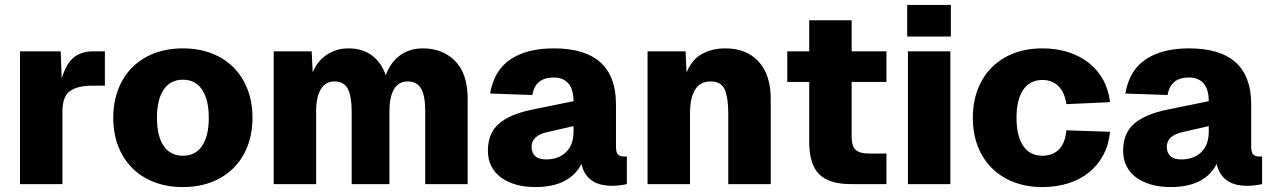

<svg xmlns="http://www.w3.org/2000/svg" viewBox="-20 -746 5160 778"><path d="M61 0V-538H226L230 -428Q247 -486 277.5 -512Q308 -538 358 -538H405V-399H357Q293 -399 263 -376.5Q233 -354 233 -295V0Z M721 12Q657 12 605 -8Q553 -28 516 -65Q479 -102 459 -153.5Q439 -205 439 -269Q439 -332 459 -384Q479 -436 516 -473Q553 -510 605 -530Q657 -550 721 -550Q785 -550 837 -530Q889 -510 926 -473Q963 -436 983 -384Q1003 -332 1003 -269Q1003 -205 983 -153.5Q963 -102 926 -65Q889 -28 837 -8Q785 12 721 12ZM721 -115Q772 -115 799 -155Q826 -195 826 -269Q826 -342 799 -382.5Q772 -423 721 -423Q670 -423 643 -382.5Q616 -342 616 -269Q616 -195 643 -155Q670 -115 721 -115Z M1089 0V-538H1243L1247 -453Q1267 -500 1305.5 -525Q1344 -550 1392 -550Q1449 -550 1487.5 -521Q1526 -492 1543 -441Q1563 -495 1602 -522.5Q1641 -550 1693 -550Q1774 -550 1824.5 -498.5Q1875 -447 1875 -346V0H1703V-297Q1703 -357 1686.5 -386.5Q1670 -416 1632 -416Q1595 -416 1576.5 -384.5Q1558 -353 1558 -295V0H1405V-295Q1405 -355 1389.5 -385.5Q1374 -416 1335 -416Q1299 -416 1280 -384.5Q1261 -353 1261 -295V0Z M2149 12Q2106 12 2071 2Q2036 -8 2010.5 -26.5Q1985 -45 1971 -72.5Q1957 -100 1957 -135Q1957 -207 2002.5 -245.5Q2048 -284 2137 -302L2304 -336Q2304 -384 2283 -408Q2262 -432 2224 -432Q2149 -432 2137 -361L1966 -367Q1982 -461 2048.5 -505.5Q2115 -550 2224 -550Q2476 -550 2476 -323V-153Q2476 -128 2484 -120Q2492 -112 2507 -112H2520V0Q2512 2 2494 4.5Q2476 7 2459 7Q2440 7 2420 3Q2400 -1 2383.5 -11Q2367 -21 2354.5 -38Q2342 -55 2336 -82Q2315 -38 2268 -13Q2221 12 2149 12ZM2193 -100Q2242 -100 2273 -129Q2304 -158 2304 -213V-235L2199 -211Q2134 -197 2134 -151Q2134 -127 2148.5 -113.5Q2163 -100 2193 -100Z M2604 0V-538H2758L2762 -452Q2784 -506 2825.5 -528Q2867 -550 2919 -550Q3005 -550 3054 -496.5Q3103 -443 3103 -346V0H2931V-287Q2931 -349 2917 -382.5Q2903 -416 2859 -416Q2817 -416 2796.5 -382.5Q2776 -349 2776 -287V0Z M3427 0Q3339 0 3299 -40.5Q3259 -81 3259 -170V-414H3170V-538H3259V-664H3431V-538H3572V-414H3431V-192Q3431 -153 3447.5 -138.5Q3464 -124 3498 -124H3572V0Z M3659 0V-538H3831V0ZM3656 -598V-726H3833V-598Z M4204 12Q4140 12 4088 -8Q4036 -28 3999 -65Q3962 -102 3942 -153.5Q3922 -205 3922 -269Q3922 -332 3942 -384Q3962 -436 3999 -473Q4036 -510 4088 -530Q4140 -550 4204 -550Q4260 -550 4307.5 -535Q4355 -520 4391 -492Q4427 -464 4449.5 -423.5Q4472 -383 4478 -332L4301 -324Q4294 -373 4268.5 -397.5Q4243 -422 4204 -422Q4153 -422 4126 -382Q4099 -342 4099 -269Q4099 -195 4126 -155Q4153 -115 4204 -115Q4244 -115 4270 -139.5Q4296 -164 4301 -218L4478 -212Q4473 -160 4451 -118.5Q4429 -77 4393.5 -48Q4358 -19 4309.5 -3.5Q4261 12 4204 12Z M4723 12Q4680 12 4645 2Q4610 -8 4584.5 -26.5Q4559 -45 4545 -72.5Q4531 -100 4531 -135Q4531 -207 4576.5 -245.5Q4622 -284 4711 -302L4878 -336Q4878 -384 4857 -408Q4836 -432 4798 -432Q4723 -432 4711 -361L4540 -367Q4556 -461 4622.5 -505.5Q4689 -550 4798 -550Q5050 -550 5050 -323V-153Q5050 -128 5058 -120Q5066 -112 5081 -112H5094V0Q5086 2 5068 4.5Q5050 7 5033 7Q5014 7 4994 3Q4974 -1 4957.5 -11Q4941 -21 4928.5 -38Q4916 -55 4910 -82Q4889 -38 4842 -13Q4795 12 4723 12ZM4767 -100Q4816 -100 4847 -129Q4878 -158 4878 -213V-235L4773 -211Q4708 -197 4708 -151Q4708 -127 4722.5 -113.5Q4737 -100 4767 -100Z"/></svg>

Font: Geist ExtBd
Style: Regular
Weight: 400
Designer: Basement.studio, Andrés Briganti, Mateo Zaragoza
Foundry: Basement.studio, Vercel, Andrés Briganti, Guido Ferreyra, Mateo Zaragoza
Version: Version 1.401